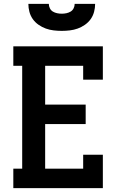

<svg xmlns="http://www.w3.org/2000/svg" viewBox="-20 -975 640 995"><path d="M49 0V-101H95V-634H49V-735H513V-562H411V-634H214V-433H424V-332H214V-101H411V-173H513V0ZM300 -815Q279 -815 258 -817.5Q237 -820 217.5 -827Q198 -834 180 -846.5Q162 -859 150 -876Q138 -893 132.5 -913.5Q127 -934 127 -955H233Q233 -943 238.5 -932Q244 -921 254 -915Q264 -909 276 -906.5Q288 -904 300 -904Q312 -904 324 -906.5Q336 -909 346 -915Q356 -921 361.5 -932Q367 -943 367 -955H473Q473 -934 467.5 -913.5Q462 -893 450 -876Q438 -859 420 -846.5Q402 -834 382.5 -827Q363 -820 342 -817.5Q321 -815 300 -815Z"/></svg>

Font: Iosevka Curly Slab Extended
Style: Bold
Weight: 700
Width: 7
Monospace: yes
Designer: Belleve Invis
Foundry: Belleve Invis
Version: Version 11.1.0; ttfautohint (v1.8.3)